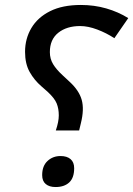

<svg xmlns="http://www.w3.org/2000/svg" viewBox="-20 -744 537 774"><path d="M205 -218Q211 -236 214 -251Q217 -266 217 -279Q217 -306 208.5 -327Q200 -348 172 -374L147 -396Q118 -421 99.5 -454Q81 -487 81 -535Q81 -588 106.5 -631Q132 -674 182 -699Q232 -724 306 -724Q360 -724 408.5 -710Q457 -696 497 -671L441 -590Q409 -611 372 -625Q335 -639 303 -639Q249 -639 215 -612Q181 -585 181 -534Q181 -507 194 -485.5Q207 -464 232 -441L261 -414Q299 -379 309.5 -341Q320 -303 306 -247L299 -218ZM204 10Q179 10 164.5 -2Q150 -14 150 -38Q150 -75 171.5 -95Q193 -115 224 -115Q250 -115 264.5 -102.5Q279 -90 279 -66Q279 -27 259 -8.5Q239 10 204 10Z"/></svg>

Font: Noto Sans Thaana Medium
Style: Regular
Weight: 500
Designer: David Williams
Foundry: Google Inc.
Version: Version 3.001; ttfautohint (v1.8.4.7-5d5b)